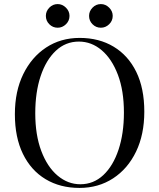

<svg xmlns="http://www.w3.org/2000/svg" viewBox="-20 -908 781 942"><path d="M371 -722Q466 -722 537.5 -679Q609 -636 648.5 -555.5Q688 -475 688 -360Q688 -248 647.5 -164Q607 -80 535 -33Q463 14 370 14Q275 14 203.5 -29Q132 -72 92.5 -153Q53 -234 53 -348Q53 -460 94 -544Q135 -628 206.5 -675Q278 -722 371 -722ZM367 -704Q302 -704 254 -659Q206 -614 179.5 -535Q153 -456 153 -352Q153 -246 182.5 -167.5Q212 -89 262.5 -46.5Q313 -4 374 -4Q439 -4 487 -49Q535 -94 561.5 -173.5Q588 -253 588 -356Q588 -463 558.5 -541Q529 -619 479 -661.5Q429 -704 367 -704ZM475 -888Q498 -888 515.5 -870.5Q533 -853 533 -830Q533 -806 515.5 -789Q498 -772 475 -772Q451 -772 434 -789Q417 -806 417 -830Q417 -853 434 -870.5Q451 -888 475 -888ZM263 -888Q286 -888 303.5 -870.5Q321 -853 321 -830Q321 -806 303.5 -789Q286 -772 263 -772Q239 -772 222 -789Q205 -806 205 -830Q205 -853 222 -870.5Q239 -888 263 -888Z"/></svg>

Font: Playfair Display
Style: Regular
Weight: 400
Designer: Claus Eggers Sørensen
Foundry: Claus Eggers Sørensen
Version: Version 1.203